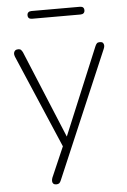

<svg xmlns="http://www.w3.org/2000/svg" viewBox="-58 -713 620 941"><g transform="rotate(-5 252.0 -242.5)"><path d="M180 186Q171 186 166 181Q161 176 161 168Q161 160 164 152L233 -7V13L33 -455Q29 -465 30 -472.5Q31 -480 36.5 -485Q42 -490 52 -490Q61 -490 65.5 -485.5Q70 -481 74 -473L264 -14H240L431 -473Q435 -482 439.5 -486Q444 -490 454 -490Q464 -490 468.5 -485Q473 -480 473.5 -472.5Q474 -465 470 -456L204 168Q200 178 195 182Q190 186 180 186ZM133 -633Q112 -633 112 -652Q112 -661 117.5 -666Q123 -671 133 -671H371Q392 -671 392 -652Q392 -643 386.5 -638Q381 -633 371 -633Z"/></g></svg>

Font: Nunito ExtraLight
Style: Regular
Weight: 200
Designer: Vernon Adams
Foundry: Vernon Adams
Version: Version 3.602